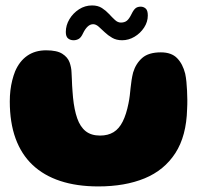

<svg xmlns="http://www.w3.org/2000/svg" viewBox="-20 -649 757 706"><path d="M341.5 36.5Q262.5 36.5 201.8 16.5Q141 -3.5 99.8 -42.5Q58.5 -81.5 37.2 -140Q16 -198.5 16 -276Q16 -296.5 18.2 -316Q20.5 -335.5 25 -353.5Q29.5 -371.5 35.5 -386.5Q51.5 -424 80.2 -444Q109 -464 149.5 -464Q189.5 -464 209.2 -451.2Q229 -438.5 235.8 -419.8Q242.5 -401 243 -383Q244 -371 244.2 -358.8Q244.5 -346.5 245.2 -334.5Q246 -322.5 246.8 -311.2Q247.5 -300 248.5 -290.5Q253 -245 264 -213.8Q275 -182.5 295.2 -166.5Q315.5 -150.5 348 -150.5Q377 -150.5 397.5 -163Q418 -175.5 431.2 -202Q444.5 -228.5 452.5 -269Q455.5 -283.5 457.2 -297.8Q459 -312 460.2 -326Q461.5 -340 463.8 -354.2Q466 -368.5 469.5 -382.5Q479.5 -415.5 503 -436Q526.5 -456.5 571.5 -456.5Q610.5 -456.5 631.2 -435.2Q652 -414 661 -378Q664 -363.5 665.5 -347.8Q667 -332 667.8 -315.5Q668.5 -299 668.8 -282Q669 -265 668 -248Q665.5 -149 624.8 -86Q584 -23 511.8 6.8Q439.5 36.5 341.5 36.5ZM250.5 -501Q238.5 -501 230.2 -507.8Q222 -514.5 222 -531.5Q222 -556 235.2 -578.2Q248.5 -600.5 270.5 -614.8Q292.5 -629 318.5 -629Q340 -629 354.8 -619.5Q369.5 -610 381 -597.5Q392.5 -585 402.8 -575.5Q413 -566 424.5 -566Q438 -566 446.5 -572.8Q455 -579.5 464 -598Q471 -612.5 478.2 -618.5Q485.5 -624.5 497.5 -624.5Q507.5 -624.5 515.5 -617.8Q523.5 -611 523.5 -592Q523.5 -568.5 509.8 -547.5Q496 -526.5 474.5 -513.8Q453 -501 429 -501Q408 -501 392.5 -510Q377 -519 365 -530.5Q353 -542 342.8 -551Q332.5 -560 322.5 -560Q311.5 -560 302.2 -551.2Q293 -542.5 285.5 -527Q278 -510.5 269.2 -505.8Q260.5 -501 250.5 -501Z"/></svg>

Font: Gluten
Style: Bold
Weight: 700
Designer: Tyler Finck
Foundry: Etcetera Type Company
Version: Version 1.204